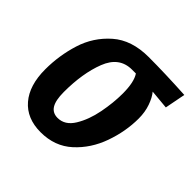

<svg xmlns="http://www.w3.org/2000/svg" viewBox="-147 -669 816 816"><g transform="rotate(45 261.5 -260.5)"><path d="M28 -188Q28 -271 52.5 -349.5Q77 -428 138.5 -482Q200 -536 302 -536Q397 -536 523 -529L505 -436L418 -444Q434 -425 445.5 -392.5Q457 -360 457 -321Q457 -244 429.5 -166.5Q402 -89 345 -37Q288 15 203 15Q120 15 74 -38.5Q28 -92 28 -188ZM334 -348Q334 -417 313 -448H290Q214 -448 183 -368Q152 -288 152 -176Q152 -126 166.5 -102.5Q181 -79 211 -79Q255 -79 282.5 -124Q310 -169 322 -231Q334 -293 334 -348Z"/></g></svg>

Font: Fira Sans Extra Condensed Medium
Style: Italic
Weight: 500
Width: 3
Italic angle: -8°
Designer: Carrois Corporate & Edenspiekermann AG
Foundry: Carrois Corporate GbR & Edenspiekermann AG
Version: Version 4.203